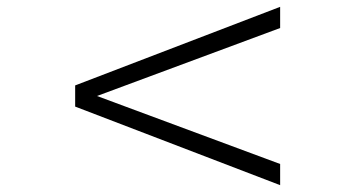

<svg xmlns="http://www.w3.org/2000/svg" viewBox="-20 -581 1040 562"><path d="M200 -269 800 -39V-101L264 -300L800 -499V-561L200 -331Z"/></svg>

Font: Veleka
Style: Regular
Weight: 400
Designer: Stefan Peev, Context Ltd, 2016; SIL International, 1997-2014.
Foundry: Stefan Peev, Context Ltd, 2016
Version: Version 1.000